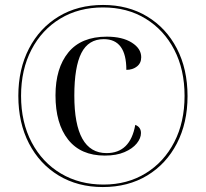

<svg xmlns="http://www.w3.org/2000/svg" viewBox="-20 -745 831 775"><path d="M395 10Q294 10 217 -36.5Q140 -83 97 -166Q54 -249 54 -358Q54 -466 97 -549Q140 -632 217 -678.5Q294 -725 396 -725Q497 -725 574 -678.5Q651 -632 694 -549Q737 -466 737 -357Q737 -249 694 -166Q651 -83 574 -36.5Q497 10 395 10ZM398 0Q494 0 568 -45.5Q642 -91 683.5 -171.5Q725 -252 725 -358Q725 -464 683.5 -544Q642 -624 568 -669.5Q494 -715 396 -715Q298 -715 223.5 -670Q149 -625 107 -544.5Q65 -464 65 -358Q65 -251 108 -170Q151 -89 226 -44.5Q301 0 398 0ZM403 -117Q306 -117 255 -181.5Q204 -246 204 -360Q204 -470 256 -533.5Q308 -597 411 -597Q474 -597 512 -573Q550 -549 550 -514Q550 -490 532.5 -476.5Q515 -463 490 -463Q490 -587 399 -587Q337 -587 308.5 -531Q280 -475 280 -359Q280 -127 410 -127Q506 -127 526 -241Q549 -232 549 -208Q549 -187 532 -166Q515 -145 482.5 -131Q450 -117 403 -117Z"/></svg>

Font: Noto Serif Display SemiCondensed ExtraBold
Style: Regular
Weight: 800
Width: 4
Designer: Monotype Design Team
Foundry: Monotype Imaging Inc.
Version: Version 2.009